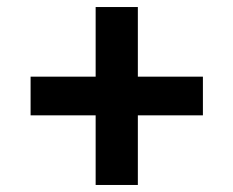

<svg xmlns="http://www.w3.org/2000/svg" viewBox="-20 -568 664 546"><path d="M252 -42V-548H372V-42ZM67 -240V-350H557V-240Z"/></svg>

Font: Inclusive Sans SemiBold
Style: Regular
Weight: 600
Designer: Olivia King
Foundry: Olivia King
Version: Version 2.004